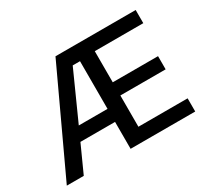

<svg xmlns="http://www.w3.org/2000/svg" viewBox="-142 -957 1288 1186"><g transform="rotate(-30 502.0 -363.5)"><path d="M936 -727V-633H590V-411H913V-317H590V-94H941V0H480V-192H233L146 0H25L364 -727ZM480 -625H428L275 -285H480Z"/></g></svg>

Font: Sinter Medium
Style: Regular
Weight: 500
Foundry: Adobe & rsms
Version: Version 1.000